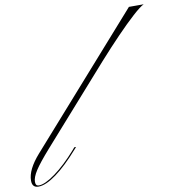

<svg xmlns="http://www.w3.org/2000/svg" viewBox="-163 -958 963 1051"><g transform="rotate(-10 318.5 -432.5)"><path d="M-34 9Q-69 9 -69 -30Q-69 -91 0 -169L624 -874H706Q685 -864 642.5 -825.5Q600 -787 545 -730Q490 -673 430 -606L57 -185Q-2 -118 -25.5 -81.5Q-49 -45 -49 -20Q-49 3 -31 3Q3 3 61.5 -39.5Q120 -82 185 -156L196 -169H206L197 -159Q126 -78 66.5 -34.5Q7 9 -34 9Z"/></g></svg>

Font: Ballet
Style: Regular
Weight: 400
Designer: Maximiliano R. Sproviero
Foundry: Omnibus-Type
Version: Version 1.100